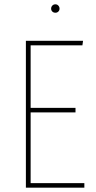

<svg xmlns="http://www.w3.org/2000/svg" viewBox="-20 -870 447 890"><path d="M365 -681 362 -660H122V-370H330V-349H122V-21H371V0H100V-681ZM256 -830Q256 -822 250.5 -816.5Q245 -811 237 -811Q228 -811 222.5 -816.5Q217 -822 217 -830Q217 -838 222.5 -844Q228 -850 237 -850Q245 -850 250.5 -844Q256 -838 256 -830Z"/></svg>

Font: Fira Sans Extra Condensed Thin
Style: Regular
Weight: 250
Width: 1
Designer: Carrois Corporate & Edenspiekermann AG
Foundry: Carrois Corporate GbR & Edenspiekermann AG
Version: Version 4.203